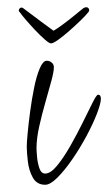

<svg xmlns="http://www.w3.org/2000/svg" viewBox="-20 -521 299 531"><path d="M218 -501Q224 -501 226 -496Q228 -491 224 -487Q217 -478 202.5 -464Q188 -450 171.5 -435.5Q155 -421 141 -411Q127 -401 121 -401Q116 -401 103 -412.5Q90 -424 75.5 -439.5Q61 -455 49.5 -468.5Q38 -482 35 -487Q32 -489 32 -492Q32 -496 36 -499Q40 -502 46 -497Q70 -479 94 -461Q118 -443 128 -436Q137 -441 152 -452Q167 -463 183 -476Q199 -489 210 -498Q215 -501 218 -501ZM105 -10Q82 -10 71 -29.5Q60 -49 57 -74.5Q54 -100 54 -116Q54 -126 56.5 -153Q59 -180 63.5 -213.5Q68 -247 74.5 -279Q81 -311 90 -332Q99 -353 109 -353Q117 -353 123 -348Q129 -343 129 -335Q129 -323 122 -297Q115 -271 105.5 -238Q96 -205 88.5 -171.5Q81 -138 81 -111Q81 -104 82.5 -87Q84 -70 89 -55.5Q94 -41 105 -41Q120 -41 138 -63Q156 -85 174.5 -117.5Q193 -150 209 -182.5Q225 -215 236 -237Q247 -259 251 -259Q256 -259 257.5 -255.5Q259 -252 259 -248Q259 -235 248 -206.5Q237 -178 219 -144.5Q201 -111 180 -80.5Q159 -50 139 -30Q119 -10 105 -10Z"/></svg>

Font: Licorice
Style: Regular
Weight: 400
Designer: Robert E. Leuschke
Foundry: Robert E. Leuschke
Version: Version 1.010; ttfautohint (v1.8.3)